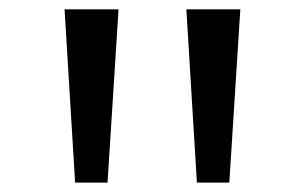

<svg xmlns="http://www.w3.org/2000/svg" viewBox="-20 -846 647 408"><path d="M117.2 -458ZM490.7 -826.2 467.3 -458H398.4L376 -826.2ZM231.9 -826.2 208.5 -458H139.6L117.2 -826.2Z"/></svg>

Font: Merriweather
Style: Regular
Weight: 400
Designer: Eben Sorkin
Foundry: Eben Sorkin
Version: Version 1.584; ttfautohint (v1.6)